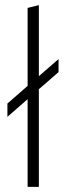

<svg xmlns="http://www.w3.org/2000/svg" viewBox="-20 -731 258 751"><path d="M88 0V-343L9 -274V-326L88 -395V-700L132 -711V-433L209 -500V-449L132 -382V0Z"/></svg>

Font: Red Hat Display
Style: Regular
Weight: 300
Designer: Pentagram, MCKL
Foundry: Pentagram, MCKL
Version: Version 1.023